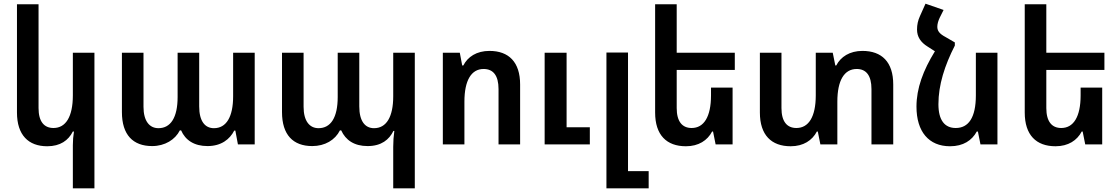

<svg xmlns="http://www.w3.org/2000/svg" viewBox="-20 -783 6072 1041"><path d="M492 238V-497H375V-266C375 -149 336 -89 270 -89C219 -89 189 -124 189 -197V-760H72V-173C72 -51 134 10 236 10C307 10 351 -22 375 -70H381C377 -45 375 -21 375 4V238Z M805 9C874 9 930 -26 955 -76H962C985 -23 1033 9 1105 9C1180 9 1226 -28 1250 -75H1256L1270 0H1361V-497H1244V-261C1244 -149 1207 -88 1140 -88C1092 -88 1060 -125 1060 -206V-497H943V-257C943 -145 905 -88 839 -88C791 -88 758 -126 758 -204V-497H641V-175C641 -52 701 9 805 9Z M2112 238H2229V-497H2112V-261C2112 -149 2075 -88 2008 -88C1960 -88 1928 -125 1928 -206V-497H1811V-257C1811 -145 1773 -88 1707 -88C1659 -88 1626 -126 1626 -204V-497H1509V-175C1509 -52 1569 9 1673 9C1742 9 1797 -24 1823 -76H1830C1854 -23 1901 9 1973 9C2048 9 2090 -26 2113 -73H2118C2114 -43 2112 -18 2112 13Z M2381 0H2498V-232C2498 -348 2536 -409 2602 -409C2654 -409 2683 -374 2683 -300V0H2800V-325C2800 -447 2738 -507 2634 -507C2564 -507 2516 -475 2492 -428H2486L2473 -497H2381ZM2933 0H3178V-93H3052V-497H2933Z M3268 238H3497V145H3385V-498H3268Z M3952 -308H3835V-266C3835 -149 3796 -89 3730 -89C3679 -89 3649 -124 3649 -197V-404H3964V-497H3649V-760H3532V-173C3532 -51 3594 10 3699 10C3768 10 3816 -22 3841 -70H3846L3860 0H3952Z M4656 -507C4587 -507 4538 -475 4514 -428H4509L4495 -497H4403V-266C4403 -149 4364 -89 4298 -89C4247 -89 4217 -124 4217 -197V-497H4100V-173C4100 -51 4162 10 4267 10C4336 10 4384 -22 4409 -70H4414L4428 0H4520V-232C4520 -348 4558 -409 4625 -409C4676 -409 4705 -374 4705 -300V0H4823V-325C4823 -447 4761 -507 4656 -507Z M5157 -553 5107 -582C5073 -600 5062 -616 5062 -638C5062 -653 5067 -670 5075 -687L5096 -729L4998 -763L4968 -696C4957 -672 4952 -649 4952 -623C4952 -584 4971 -554 5010 -530L5049 -505C4985 -401 4949 -304 4949 -205C4949 -69 5016 10 5131 10C5203 10 5250 -22 5276 -70H5282L5296 0H5388V-497H5271V-266C5271 -145 5231 -89 5162 -89C5102 -89 5068 -131 5068 -218C5068 -323 5102 -428 5157 -536Z M5956 -308H5839V-266C5839 -149 5800 -89 5734 -89C5683 -89 5653 -124 5653 -197V-404H5968V-497H5653V-760H5536V-173C5536 -51 5598 10 5703 10C5772 10 5820 -22 5845 -70H5850L5864 0H5956Z"/></svg>

Font: Noto Sans Armenian SemiCondensed SemiBold
Style: Regular
Weight: 600
Width: 4
Designer: Monotype Design Team
Foundry: Monotype Imaging Inc.
Version: Version 2.008